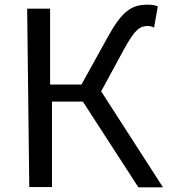

<svg xmlns="http://www.w3.org/2000/svg" viewBox="-20 -774 720 820"><path d="M105 25H202V-340H334L571 26H676L412 -384L511 -566C557 -650 578 -663 612 -663C619 -663 629 -661 638 -656L654 -747C642 -752 625 -754 610 -754C541 -754 500 -726 437 -610L328 -413H194V-737H96Z"/></svg>

Font: GenEiGothic-pro-Regular
Style: Regular
Weight: 400
Designer: Ryoko NISHIZUKA (kana & ideographs); Paul D. Hunt (Latin, Greek & Cyrillic); Wenlong ZHANG (bopomofo); Sandoll Communica
Foundry: Adobe Systems Incorporated; o_tamon
Version: Version 1.000.140830